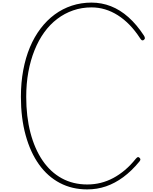

<svg xmlns="http://www.w3.org/2000/svg" viewBox="-20 -1440 1175 1479"><path d="M652 19Q535 19 441 -30.5Q347 -80 280.5 -173Q214 -266 177.5 -398.5Q141 -531 141 -694Q141 -803 159 -899.5Q177 -996 210.5 -1076Q244 -1156 292.5 -1220Q341 -1284 401.5 -1328.5Q462 -1373 533.5 -1396.5Q605 -1420 685 -1420Q763 -1420 834.5 -1392Q906 -1364 969.5 -1307.5Q1033 -1251 1088 -1167Q1096 -1155 1096 -1146.5Q1096 -1138 1086 -1131Q1078 -1127 1072 -1130.5Q1066 -1134 1058 -1147Q983 -1262 887.5 -1322.5Q792 -1383 685 -1383Q610 -1383 543.5 -1360Q477 -1337 420.5 -1294Q364 -1251 320.5 -1190.5Q277 -1130 246 -1053Q215 -976 198.5 -886Q182 -796 182 -694Q182 -542 214.5 -417.5Q247 -293 308 -203.5Q369 -114 456 -66.5Q543 -19 652 -19Q706 -19 756 -31.5Q806 -44 852 -68.5Q898 -93 941.5 -129.5Q985 -166 1026 -217Q1035 -227 1040.5 -229.5Q1046 -232 1053 -226Q1061 -219 1061.5 -212.5Q1062 -206 1054 -196Q994 -123 929.5 -75.5Q865 -28 796.5 -4.5Q728 19 652 19Z"/></svg>

Font: Playwrite BE WAL Thin
Style: Regular
Weight: 250
Version: Version 1.002